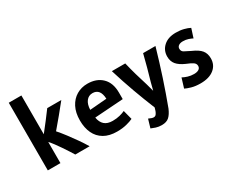

<svg xmlns="http://www.w3.org/2000/svg" viewBox="-129 -1265 2348 1937"><g transform="rotate(-30 1044.5 -296.0)"><path d="M558 8Q529 -41 492 -94Q455 -147 416 -198.5Q377 -250 340 -292Q390 -350 444 -415.5Q498 -481 544 -539H380Q346 -493 302.5 -436Q259 -379 218 -328V-780H71V8H218V-238Q238 -217 262 -185Q286 -153 310.5 -116.5Q335 -80 356.5 -47Q378 -14 391 8Z M1085 -237V-313Q1085 -426 1022 -488Q959 -550 852 -550Q782 -550 725.5 -516.5Q669 -483 636 -419.5Q603 -356 603 -265Q603 -180 633 -116Q663 -52 723.5 -16.5Q784 19 874 19Q936 19 985 6.5Q1034 -6 1062 -20L1034 -128Q1009 -116 972 -106.5Q935 -97 889 -97Q828 -97 794.5 -127Q761 -157 752 -214ZM944 -323 747 -307Q749 -370 776.5 -406Q804 -442 850 -442Q939 -442 944 -323Z M1639 -536H1495Q1476 -460 1456.5 -387.5Q1437 -315 1415 -241Q1408 -215 1402 -189.5Q1396 -164 1393 -156Q1389 -169 1383.5 -191Q1378 -213 1370 -241Q1346 -316 1325 -390Q1304 -464 1287 -536H1131Q1175 -392 1223.5 -258.5Q1272 -125 1322 -3Q1318 14 1311 33Q1304 52 1293.5 65.5Q1283 79 1265 79Q1254 79 1241 74.5Q1228 70 1208 61L1179 159Q1199 168 1229.5 178Q1260 188 1297 188Q1352 188 1382.5 160.5Q1413 133 1437 77Q1491 -67 1541 -218.5Q1591 -370 1639 -536Z M2061 -149Q2061 -206 2031 -243Q2001 -280 1929 -311Q1881 -334 1857 -347.5Q1833 -361 1833 -390Q1833 -413 1851.5 -426Q1870 -439 1901 -439Q1936 -439 1963.5 -429.5Q1991 -420 2010 -410Q2011 -413 2015.5 -428Q2020 -443 2026.5 -462Q2033 -481 2037.5 -496Q2042 -511 2043 -514Q2015 -529 1974 -539.5Q1933 -550 1882 -550Q1793 -550 1740.5 -503Q1688 -456 1688 -383Q1688 -328 1718.5 -291.5Q1749 -255 1813 -227Q1866 -206 1889 -189.5Q1912 -173 1912 -147Q1912 -122 1891.5 -109Q1871 -96 1836 -96Q1798 -96 1764.5 -106.5Q1731 -117 1708 -130L1674 -19Q1697 -7 1741.5 6Q1786 19 1846 19Q1947 19 2004 -27Q2061 -73 2061 -149Z"/></g></svg>

Font: Repo Bold
Style: Bold
Weight: 700
Designer: Stefan Peev
Foundry: Context Ltd
Version: Version 1.502